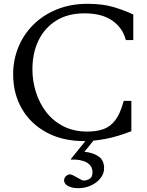

<svg xmlns="http://www.w3.org/2000/svg" viewBox="-20 -730 770 1007"><path d="M421 10Q308 10 224 -35.5Q140 -81 94.5 -160Q49 -239 49 -340Q49 -416 76.5 -483Q104 -550 155.5 -601Q207 -652 279 -681Q351 -710 439 -710Q517 -710 573.5 -693.5Q630 -677 679 -654V-520H640Q624 -583 569.5 -621.5Q515 -660 423 -660Q336 -660 275 -622Q214 -584 182 -518Q150 -452 150 -366Q150 -305 168.5 -246.5Q187 -188 223 -141.5Q259 -95 313 -67.5Q367 -40 438 -40Q486 -40 522 -52.5Q558 -65 584.5 -99.5Q611 -134 629 -201H669V-42Q598 -14 536 -2Q474 10 421 10ZM390 257Q358 257 337 245.5Q316 234 316 216Q316 201 330 190.5Q344 180 360 188L383 200Q397 208 405 212.5Q413 217 420 217Q434 217 449.5 208Q465 199 465 174Q465 139 434.5 122Q404 105 352 107L351 105L443 -9L477 -1L423 66Q471 71 498.5 91.5Q526 112 526 152Q526 180 507.5 204Q489 228 458 242.5Q427 257 390 257Z"/></svg>

Font: Hedvig Letters Serif 14pt
Style: Regular
Weight: 400
Designer: Alexander Örn & Tor Weibull
Foundry: Kanon Foundry
Version: Version 1.000; ttfautohint (v1.8.4.7-5d5b)